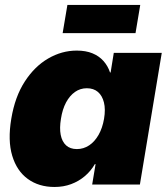

<svg xmlns="http://www.w3.org/2000/svg" viewBox="-20 -742 672 772"><path d="M199.2 9.8Q136.2 9.8 91.8 -22.5Q47.4 -54.7 29.1 -116Q10.7 -177.2 25.4 -264.6Q40 -353 79.6 -414.1Q119.1 -475.1 173.8 -506.8Q228.5 -538.6 288.6 -538.6Q325.2 -538.6 351.8 -527.6Q378.4 -516.6 396 -496.8Q413.6 -477.1 422.4 -450.7H424.8L437.5 -529.3H630.4L542.5 0H350.6L364.3 -82H361.3Q345.2 -54.2 321 -33.7Q296.9 -13.2 266.1 -1.7Q235.4 9.8 199.2 9.8ZM289.1 -142.6Q315.9 -142.6 338.4 -157.5Q360.8 -172.4 376.5 -200Q392.1 -227.5 398.4 -264.6Q404.8 -302.7 397.9 -330.1Q391.1 -357.4 373.8 -372.3Q356.4 -387.2 329.1 -387.2Q302.7 -387.2 281.5 -372.3Q260.3 -357.4 245.6 -330.1Q231 -302.7 225.1 -264.6Q218.8 -227.1 224.1 -199.7Q229.5 -172.4 245.8 -157.5Q262.2 -142.6 289.1 -142.6ZM543.9 -722.2 524.9 -608.9H231.9L251 -722.2Z"/></svg>

Font: Inter 24pt Black
Style: Italic
Weight: 900
Italic angle: -9.3988°
Designer: Rasmus Andersson
Foundry: rsms
Version: Version 4.001;git-66647c0bb